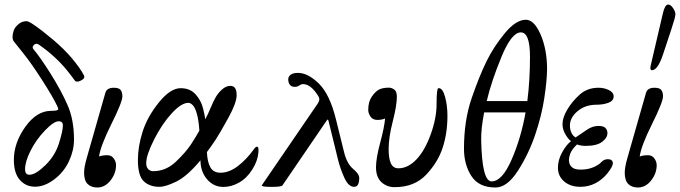

<svg xmlns="http://www.w3.org/2000/svg" viewBox="-20 -811 2993 845"><path d="M41 -107.4Q41 -182.1 91.3 -252.7Q141.6 -323.2 205.1 -323.2Q236.3 -323.2 236.3 -330.6Q236.8 -334 231.9 -344.2Q213.9 -382.8 165.5 -458.3Q117.2 -533.7 82 -577.1Q46.9 -620.6 40 -629.9Q35.2 -636.7 35.2 -649.4Q35.2 -659.2 39.6 -674.3Q43.9 -689.5 60.1 -703.6Q76.2 -717.8 96.7 -717.8Q106 -717.8 129.9 -701.2Q165.5 -676.8 213.9 -636Q262.2 -595.2 296.4 -554.7Q333.5 -510.3 349.6 -479Q356 -466.3 335.7 -456.3Q315.4 -446.3 308.1 -458Q301.3 -468.3 276.4 -499.5Q251.5 -530.8 219.2 -560.3Q187 -589.8 151.4 -614.3Q138.7 -623 129.2 -613.3Q119.6 -603.5 127 -594.7Q156.2 -560.5 202.6 -486.8Q249 -413.1 277.3 -348.6Q305.7 -284.2 305.7 -196.3Q305.7 -149.4 283.7 -101.8Q261.7 -54.2 219 -21.7Q176.3 10.7 134.3 10.7Q93.8 10.7 67.4 -19Q41 -48.8 41 -107.4ZM90.3 -66.4Q90.3 -41.5 109.9 -42Q136.7 -42 179.7 -84Q222.7 -126 239.7 -180.9Q256.8 -235.8 256.8 -258.8Q256.8 -277.3 238.3 -277.3Q216.8 -277.3 177.7 -236.6Q138.7 -195.8 114.5 -147.7Q90.3 -99.6 90.3 -66.4Z M350.1 -51.3Q350.1 -74.7 361.8 -115.7L443.8 -402.8Q450.2 -424.8 481 -424.8Q502.9 -424.8 510.7 -415.3Q518.6 -405.8 518.6 -386.7Q518.6 -362.3 470.2 -265.1Q421.9 -168 416 -122.1Q430.2 -127.9 452.6 -127.9Q470.2 -127.9 480.5 -113.8Q490.7 -99.6 490.7 -84Q490.7 -47.9 466.3 -16.8Q441.9 14.2 408.2 14.2Q381.3 14.2 365.7 -1.2Q350.1 -16.6 350.1 -51.3Z M963.4 11.7Q919.9 11.7 891.1 -22.2Q862.3 -56.2 862.3 -105.5Q803.7 -35.2 756.3 -12Q709 11.2 681.2 11.2Q638.7 11.2 612.8 -13.2Q586.9 -37.6 586.9 -106.4Q586.9 -166.5 607.9 -232.2Q628.9 -297.9 679.4 -360.4Q730 -422.9 774.9 -422.9Q816.4 -422.9 840.8 -395.8Q865.2 -368.7 873.8 -333.5Q882.3 -298.3 883.3 -286.1Q895.5 -308.1 906.7 -335.7Q918 -363.3 929 -382.6Q939.9 -401.9 957.5 -417.5Q975.1 -433.1 993.7 -433.1Q1007.8 -433.1 1014.6 -423.1Q1021.5 -413.1 1021.5 -392.1Q1021.5 -358.4 984.4 -291.3Q947.3 -224.1 930.2 -198Q913.1 -171.9 890.6 -141.6Q892.6 -97.2 906.2 -74Q919.9 -50.8 950.2 -50.8Q988.3 -50.8 1026.9 -80.1Q1065.4 -109.4 1097.7 -154.8Q1105 -165.5 1111.3 -165.5Q1117.7 -165.5 1117.7 -149.9Q1117.7 -145.5 1117.2 -139.6Q1114.3 -103 1090.3 -64.9Q1066.4 -26.9 1032.5 -7.6Q998.5 11.7 963.4 11.7ZM623.5 -92.8Q623.5 -75.7 632.3 -66.7Q641.1 -57.6 653.8 -57.6Q710.4 -57.6 754.6 -99.9Q798.8 -142.1 821 -176.3Q843.3 -210.4 857.4 -236.3Q854.5 -281.2 846.7 -309.3Q838.9 -337.4 828.6 -347.9Q818.4 -358.4 809.1 -358.4Q778.3 -358.4 735.8 -312.3Q693.4 -266.1 658.4 -197.3Q623.5 -128.4 623.5 -92.8Z M1132.3 4.4 1378.9 -356Q1385.3 -365.7 1385.3 -373.8Q1385.3 -381.8 1381.3 -387.2Q1348.6 -440.9 1313.5 -440.9Q1305.7 -440.9 1297.1 -434.8Q1288.6 -428.7 1277.3 -428.7Q1262.2 -428.7 1255.4 -438.5Q1248.5 -448.2 1248.5 -461.9Q1248.5 -473.6 1259 -481.9Q1269.5 -490.2 1291.5 -490.2Q1335 -490.2 1383.1 -443.4Q1431.2 -396.5 1458.5 -286.1L1494.1 -142.1Q1506.8 -90.3 1533.9 -67.9Q1561 -45.4 1561 -27.8Q1561 -10.3 1555.9 0.5Q1550.8 11.2 1538.1 11.2Q1513.7 11.2 1495.4 -28.8Q1477.1 -68.8 1467.3 -109.9L1426.3 -276.9Q1424.3 -285.2 1422.6 -285.2Q1420.9 -285.2 1415 -276.4L1223.1 4.9Q1218.3 11.7 1173.3 11.5Q1128.4 11.2 1132.3 4.4Z M1634.8 -75.2Q1634.8 -114.3 1653.1 -182.4Q1671.4 -250.5 1674.8 -289.1Q1658.2 -283.2 1641.6 -283.2Q1620.1 -283.2 1610.4 -298.1Q1600.6 -313 1600.6 -327.1Q1600.6 -362.8 1616.2 -385.5Q1631.8 -408.2 1647.5 -416.5Q1663.1 -424.8 1690.4 -425.3Q1703.1 -425.3 1714.8 -417.2Q1726.6 -409.2 1726.6 -385.7Q1726.6 -346.7 1708.5 -276.6Q1690.4 -206.5 1690.4 -154.3Q1690.4 -113.3 1700.4 -91.8Q1710.4 -70.3 1733.4 -70.3Q1775.4 -70.3 1812.5 -109.1Q1849.6 -147.9 1875.5 -219.5Q1901.4 -291 1901.4 -352.5Q1901.4 -421.9 1909.2 -422.9Q1927.7 -424.8 1938.5 -385.7Q1949.2 -346.7 1949.2 -301.8Q1949.2 -225.1 1928.2 -160.9Q1907.2 -96.7 1855.5 -42Q1803.7 12.7 1716.8 12.7Q1682.6 12.7 1658.7 -9.3Q1634.8 -31.2 1634.8 -75.2Z M2022 -156.7Q2022 -280.8 2055.9 -379.2Q2089.8 -477.5 2121.6 -542Q2153.3 -606.4 2202.1 -665.3Q2251 -724.1 2294.4 -724.1Q2331.1 -724.1 2359.4 -658.7Q2387.7 -592.8 2387.7 -506.8Q2387.2 -456.1 2375.5 -379.2Q2363.8 -302.2 2335.7 -218.8Q2307.6 -135.3 2260 -60.5Q2212.4 14.2 2160.6 14.2Q2087.4 14.2 2054.7 -36.1Q2022 -86.4 2022 -156.7ZM2097.7 -194.8Q2101.1 -12.7 2143.6 -12.7Q2189.9 -12.7 2231.7 -108.6Q2273.4 -204.6 2293 -316.4H2110.8Q2096.7 -244.6 2097.7 -194.8ZM2122.1 -366.2Q2198.7 -366.2 2300.8 -366.2Q2312.5 -457 2312.5 -561Q2312.5 -668.9 2272 -668.5Q2231.4 -668.5 2187 -560.8Q2142.6 -453.1 2122.1 -366.2Z M2435.5 -73.2Q2435.5 -106.9 2453.9 -140.4Q2472.2 -173.8 2493.2 -189.9Q2482.4 -196.3 2469 -218.8Q2455.6 -241.2 2455.6 -264.6Q2455.6 -293.5 2476.8 -329.1Q2498 -364.7 2531.5 -394.8Q2564.9 -424.8 2614.3 -424.8Q2638.7 -424.8 2659.7 -414.6Q2680.7 -404.3 2680.7 -386.7Q2680.7 -367.2 2657.5 -358.6Q2634.3 -350.1 2605 -350.1Q2555.7 -350.1 2522 -321.8Q2488.3 -293.5 2488.3 -258.8Q2488.3 -239.3 2495.4 -225.6Q2502.4 -211.9 2513.2 -206.1Q2537.6 -222.7 2562.7 -239.7Q2587.9 -256.8 2613.3 -256.8Q2635.7 -256.8 2644.5 -247.8Q2653.3 -238.8 2653.3 -225.6Q2653.3 -204.1 2629.6 -186.5Q2606 -168.9 2557.1 -168.9Q2536.6 -168.9 2519.5 -175.3Q2497.6 -154.3 2490.7 -137Q2483.9 -119.6 2483.9 -106Q2483.9 -88.4 2495.6 -76.4Q2507.3 -64.5 2535.2 -64.5Q2566.4 -64.5 2590.8 -74.7Q2615.2 -85 2626.7 -97.7Q2638.2 -110.4 2655.3 -110.4Q2665.5 -110.4 2671.4 -105.7Q2677.2 -101.1 2677.2 -92.3Q2677.2 -78.6 2654.1 -49.3Q2630.9 -20 2600.1 -4.4Q2569.3 11.2 2534.7 11.2Q2490.7 11.2 2463.1 -12.2Q2435.5 -35.6 2435.5 -73.2Z M2729.5 -51.3Q2729.5 -74.7 2741.2 -115.7L2823.2 -402.8Q2829.6 -424.8 2860.4 -424.8Q2882.3 -424.8 2890.1 -415.3Q2897.9 -405.8 2897.9 -386.7Q2897.9 -362.3 2849.6 -265.1Q2801.3 -168 2795.4 -122.1Q2809.6 -127.9 2832 -127.9Q2849.6 -127.9 2859.9 -113.8Q2870.1 -99.6 2870.1 -84Q2870.1 -47.9 2845.7 -16.8Q2821.3 14.2 2787.6 14.2Q2760.7 14.2 2745.1 -1.2Q2729.5 -16.6 2729.5 -51.3ZM2849.1 -502Q2842.3 -502 2842.3 -512.2Q2842.3 -515.6 2842.8 -518.6L2897.5 -752.9Q2906.2 -790.5 2920.4 -791Q2931.6 -791 2942.1 -775.4Q2952.6 -759.8 2952.6 -748Q2952.6 -736.3 2935.1 -683.6L2897.9 -571.3Q2875 -502 2849.1 -502Z"/></svg>

Font: Junicode
Style: Regular
Weight: 400
Designer: Peter S. Baker
Foundry: Briery Creek Software
Version: Version 0.7.2